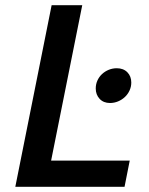

<svg xmlns="http://www.w3.org/2000/svg" viewBox="-20 -720 574 740"><path d="M297 -700 177 -101H480L460 0H39L179 -700ZM430 -457Q455.5 -457 470.8 -441.5Q486 -426 486 -402Q486 -385.5 479.2 -371Q472.5 -356.5 461.2 -346Q450 -335.5 435 -329.2Q420 -323 404 -323Q379 -323 364 -339Q349 -355 349 -379Q349 -395.5 355.5 -409.8Q362 -424 373.2 -434.5Q384.5 -445 399.2 -451Q414 -457 430 -457Z"/></svg>

Font: Argentum Sans
Style: Italic
Weight: 400
Italic angle: -11.3099°
Designer: Julieta Ulanovsky, Owen Earl, Rasmus Andersson, Cristiano Sobral
Foundry: The Argentum Sans Project Authors
Version: Version 3.131; ttfautohint (v1.8.4.7-5d5b-dirty)